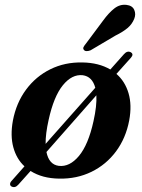

<svg xmlns="http://www.w3.org/2000/svg" viewBox="-20 -736 594 804"><path d="M28.5 45Q22.5 42 22.2 35.2Q22 28.5 28.5 21.5L82.5 -39.5Q49 -70.5 35.8 -119.2Q22.5 -168 34 -231Q48 -305 89 -360.5Q130 -416 190.8 -446Q251.5 -476 325 -474.5Q393.5 -473.5 442 -445L499 -509Q512.5 -524.5 527 -517.5Q541.5 -509.5 528.5 -494.5L467.5 -426.5Q503.5 -395.5 518.2 -345.8Q533 -296 521 -231.5Q507 -157.5 465.8 -102Q424.5 -46.5 363 -16.5Q301.5 13.5 227.5 12Q157 11 108 -20L56.5 37.5Q43 52.5 28.5 45ZM183.5 -233.5Q170.5 -175.5 171 -133.5L379 -368.5Q366.5 -415.5 326.5 -421Q281.5 -426 243.2 -379Q205 -332 183.5 -233.5ZM226 -41.5Q271.5 -36 310.8 -83.2Q350 -130.5 371.5 -228.5Q386 -293 383.5 -337L174.5 -99.5Q185 -47 226 -41.5ZM411.5 -649.5Q435.5 -682.5 459 -700.8Q482.5 -719 510 -715.5Q534.5 -712.5 542.2 -694.5Q550 -676.5 542 -657Q533 -634.5 514 -618.5Q495 -602.5 463.5 -587L359.5 -525.5Q351 -522 343 -522Q335 -522 331.5 -527Q326.5 -532.5 330 -539.2Q333.5 -546 339.5 -553Z"/></svg>

Font: Fraunces 9pt SemiBold
Style: Italic
Weight: 600
Italic angle: -16°
Version: Version 1.000;[b76b70a41]